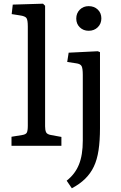

<svg xmlns="http://www.w3.org/2000/svg" viewBox="-20 -786 654 1035"><path d="M42 0V-48.8L99.1 -58.1Q119.1 -61 124.5 -71Q129.9 -81.1 129.9 -108.9V-643.1Q129.9 -678.2 122.6 -688.7Q115.2 -699.2 86.9 -703.1L43 -710L48.8 -761.2L211.9 -766.1L223.1 -754.9V-105Q223.1 -85.9 228 -74Q232.9 -62 254.9 -58.1L311 -47.9V0ZM367.2 229 339.4 188Q362.3 169.9 378.7 148.4Q395 127 405.5 101.1Q416 75.2 421.1 43.2Q426.3 11.2 426.3 -27.8V-381.8Q426.3 -418 419.7 -429.9Q413.1 -441.9 390.1 -444.8L342.3 -452.1L350.1 -502L507.3 -509.8L519 -504.9V-95.2Q519 -27.3 511.2 23.9Q503.4 75.2 485.8 112.1Q468.3 148.9 439.2 177.5Q410.2 206.1 367.2 229ZM458 -620.1Q429.2 -620.1 410.2 -638.7Q391.1 -657.2 391.1 -686Q391.1 -714.8 410.2 -733.9Q429.2 -752.9 458 -752.9Q487.8 -752.9 507.1 -734.4Q526.4 -715.8 526.4 -687Q526.4 -658.2 507.1 -639.2Q487.8 -620.1 458 -620.1Z"/></svg>

Font: Literata
Style: Regular
Weight: 400
Designer: Latin by Veronika Burian and Jose Scaglione. Greek by Irene Vlachou. Cyrillic by Vera Evstafieva.
Foundry: TypeTogether
Version: Version 3.002